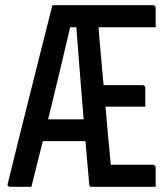

<svg xmlns="http://www.w3.org/2000/svg" viewBox="-20 -720 640 740"><path d="M101 0Q87 0 73.5 0Q60 0 46 0Q32 0 18 0Q14 0 11 -3Q8 -6 10 -13Q31 -99 52.5 -185Q74 -271 95.5 -356.5Q117 -442 138.5 -528Q160 -614 182 -700Q194 -700 205 -700Q216 -700 227.5 -700Q239 -700 250 -700H569Q574 -700 577 -697Q580 -694 580 -689Q580 -670 580 -652Q580 -634 580 -615H231L254 -631Q236 -552 217 -473Q198 -394 179 -315.5Q160 -237 140.5 -158Q121 -79 101 0ZM273 -631 366 -651 358 -633Q360 -618 361 -602.5Q362 -587 363 -572Q368 -511 374 -450Q380 -389 385 -328.5Q390 -268 395.5 -207Q401 -146 407 -85H569Q574 -85 577 -82Q580 -79 580 -74Q580 -55 580 -37Q580 -19 580 0H335Q332 0 329.5 -0.5Q327 -1 326 -3Q325 -5 324 -8Q317 -85 310.5 -163Q304 -241 297.5 -319.5Q291 -398 285 -476Q279 -554 273 -631ZM111 -260H280Q291 -260 301 -260Q311 -260 322 -260L333 -266V-176H122Q117 -176 114 -179Q111 -182 111 -187ZM329 -392H529Q534 -392 537 -389Q540 -386 540 -381Q540 -362 540 -345.5Q540 -329 540 -309H329Z"/></svg>

Font: RecMonoLinear Nerd Font Mono
Style: Regular
Weight: 400
Monospace: yes
Version: Version 1.085; ttfautohint (v1.8.4.7-5d5b);Nerd Fonts 3.2.1